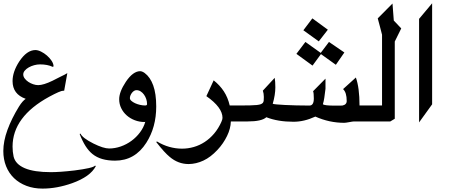

<svg xmlns="http://www.w3.org/2000/svg" viewBox="-20 -805 2722 1157"><path d="M557.6 195.8Q541 228 505.1 253.7Q469.2 279.3 415 298.8Q322.8 331.5 236.3 331.5Q183.1 331.5 139.4 314.9Q95.7 298.3 64.7 268.6Q33.7 238.8 16.8 197Q0 155.3 0 105Q0 45.9 24.9 -22.2Q49.8 -90.3 94.2 -162.6Q105.5 -180.7 115.5 -191.9Q125.5 -203.1 134.8 -209.5Q55.7 -237.3 55.7 -316.4Q55.7 -372.1 95.7 -434.1Q141.6 -503.4 193.4 -503.4Q208.5 -503.4 227.3 -494.1Q246.1 -484.9 262.7 -470.5Q279.3 -456.1 290.8 -439Q302.2 -421.9 302.7 -405.8Q301.3 -402.3 297.4 -402.3Q266.1 -417 221.2 -417Q203.6 -417 185.8 -412.1Q168 -407.2 153.3 -398.9Q138.7 -390.6 129.4 -379.6Q120.1 -368.7 120.1 -356.4Q120.1 -343.8 128.9 -332Q137.7 -320.3 150.9 -311.5Q164.1 -302.7 179.9 -297.4Q195.8 -292 210 -292Q241.7 -292 296.4 -318.4Q297.4 -318.8 303.5 -322Q309.6 -325.2 319.8 -330.3Q330.1 -335.4 343.5 -342.3Q356.9 -349.1 372.1 -356.4H371.6Q374 -357.4 378.7 -360.4Q383.3 -363.3 385.7 -364.3L366.7 -258.3H360.8Q343.8 -258.3 276.9 -222.2Q55.7 -101.6 55.7 78.6Q55.7 109.9 62 138.7Q73.2 184.6 129.2 208.5Q185.1 232.4 286.6 232.4Q311.5 232.4 347.2 230Q382.8 227.5 428.7 222.2Q482.9 215.3 514.9 208Q546.9 200.7 552.7 192.9Z M866.2 -177.7Q866.2 -192.9 861.3 -207.8Q856.4 -222.7 847.9 -234.6Q839.4 -246.6 827.6 -254.2Q815.9 -261.7 802.2 -261.7Q794.4 -261.7 787.4 -257.1Q780.3 -252.4 774.9 -245.4Q769.5 -238.3 766.1 -230Q762.7 -221.7 762.7 -213.9Q762.7 -205.1 771.5 -197.3Q780.3 -189.5 793.9 -183.1Q807.6 -176.8 823.7 -173.1Q839.8 -169.4 854.5 -169.4Q866.2 -169.4 866.2 -177.7ZM921.4 -163.1Q921.4 -38.1 861.8 55.2Q793 163.1 673.3 163.1Q630.4 163.1 596.4 153.3Q562.5 143.6 537.1 123Q514.2 104.5 495.1 74.5Q476.1 44.4 460 2.4L464.8 0Q477.5 26.9 542.5 59.6Q603 89.8 637.7 89.8Q672.9 89.8 707.8 77.6Q742.7 65.4 772.2 43.7Q801.8 22 823.7 -7.3Q845.7 -36.6 855.5 -70.8Q854 -69.8 850.6 -69.8Q820.3 -69.8 792.7 -80.3Q765.1 -90.8 744.1 -109.1Q723.1 -127.4 710.7 -152.6Q698.2 -177.7 698.2 -207Q698.2 -251.5 738.3 -312Q760.3 -344.7 782 -360.4Q803.7 -376 824.2 -376Q836.4 -376 851.6 -365.2Q885.3 -340.3 903.3 -290.3Q921.4 -240.2 921.4 -163.1Z M1387.2 -73.2H1371.1Q1370.6 -51.8 1364.7 -29.5Q1358.9 -7.3 1348.1 14.6Q1337.4 36.6 1322.8 58.1Q1308.1 79.6 1289.6 99.1Q1249.5 142.1 1205.8 162.6Q1162.1 183.1 1116.7 183.6Q1053.7 183.6 1002.9 140.6Q987.3 127.9 967 105.7Q946.8 83.5 921.4 50.8L925.8 47.4Q961.9 69.3 1000.2 80.1Q1038.6 90.8 1076.7 90.8Q1112.8 90.8 1147.7 80.8Q1182.6 70.8 1213.6 50.5Q1244.6 30.3 1270.5 -0.2Q1296.4 -30.8 1314.9 -72.3H1314.5Q1317.4 -78.6 1319.1 -84Q1320.8 -89.4 1320.8 -94.7Q1320.8 -157.7 1223.6 -225.6L1267.6 -320.8Q1304.7 -291.5 1328.9 -254.6Q1353 -217.8 1364.3 -169.4H1387.2Z M1955.6 -626 1900.9 -555.7 1808.1 -622.6 1862.3 -694.3ZM1766.1 -480.5 1820.3 -552.2 1912.6 -486.3 1962.4 -552.2 2055.2 -488.8 2003.9 -414.6 1914.1 -479 1863.3 -409.7ZM2168.5 -73.2H2112.3Q2109.4 -73.2 2101.6 -72Q2093.8 -70.8 2085 -69.1Q2076.2 -67.4 2067.6 -66.2Q2059.1 -64.9 2054.7 -64.9Q1964.4 -64.9 1880.4 -102.5Q1845.2 -86.4 1813 -78.9Q1780.8 -71.3 1748.5 -71.3Q1654.3 -71.3 1585 -98.6Q1557.6 -73.2 1472.2 -73.2H1357.9V-169.4H1424.3Q1460.9 -169.4 1485.8 -169.9Q1510.7 -170.4 1526.9 -172.1Q1543 -173.8 1551.8 -177.2Q1560.5 -180.7 1564.5 -186Q1568.4 -191.4 1569.1 -199.2Q1569.8 -207 1569.8 -217.8V-222.2Q1569.8 -241.2 1564 -258.8L1635.3 -335.9Q1637.2 -325.7 1638.2 -311.3Q1639.2 -296.9 1639.2 -278.8Q1639.2 -233.9 1623.5 -179.7Q1627.4 -177.7 1647.2 -175.8Q1667 -173.8 1697.3 -172.4Q1727.5 -170.9 1765.6 -169.9Q1803.7 -168.9 1844.7 -168.9Q1871.1 -168.9 1871.1 -211.4Q1871.1 -244.6 1866.7 -255.4L1941.4 -331.1V-270Q1937.5 -237.3 1934.3 -216.1Q1931.2 -194.8 1925.8 -177.2Q1933.1 -168.5 1997.1 -168.5Q2042.5 -168.5 2043 -168.9Q2069.3 -174.3 2069.3 -196.3Q2069.3 -247.6 2047.4 -268.1L2124.5 -337.9Q2146.5 -275.9 2146.5 -169.4H2168.5Z M2397.9 -633.8 2358.9 -554.7V-89.4L2332 -73.2H2139.2V-169.4H2282.2V-595.7Q2276.4 -619.6 2269.5 -645Q2262.7 -670.4 2256.3 -694.3L2345.2 -783.7L2353 -681.2Z M2584 -176.3 2505.4 -67.4V-691.4L2584 -785.2Z"/></svg>

Font: XB Khoramshahr
Style: Regular
Weight: 400
Designer: Behnam
Foundry: Irmug
Version: Version 8.005 2009